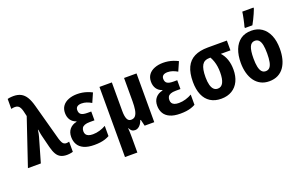

<svg xmlns="http://www.w3.org/2000/svg" viewBox="-110 -1282 3195 2025"><g transform="rotate(-20 1487.5 -269.0)"><path d="M3 0 179 -521 165 -581Q159 -604 150.5 -620Q142 -636 128.5 -644.5Q115 -653 94 -653Q83 -653 72 -651.5Q61 -650 52 -647V-759Q61 -762 72 -763.5Q83 -765 95 -766Q107 -767 118 -767Q167 -767 201.5 -749Q236 -731 260 -692Q284 -653 301 -589L413 -179Q422 -151 430.5 -136Q439 -121 450 -115Q461 -109 474 -109Q483 -109 491 -110.5Q499 -112 507 -114V0Q499 3 487.5 5Q476 7 463.5 8.5Q451 10 440 10Q399 10 370.5 -4Q342 -18 323.5 -49.5Q305 -81 292 -132L261 -256Q258 -267 255.5 -278.5Q253 -290 251 -301Q249 -312 247.5 -323Q246 -334 244 -344H240Q238 -324 234 -303.5Q230 -283 225 -267L148 0Z M835 -333V-234H784Q746 -234 724.5 -225.5Q703 -217 694 -202Q685 -187 685 -165Q685 -144 694 -130Q703 -116 722 -108.5Q741 -101 771 -101Q810 -101 848 -112.5Q886 -124 917 -142V-27Q893 -14 868 -6Q843 2 813.5 6Q784 10 748 10Q676 10 631 -10.5Q586 -31 565 -67.5Q544 -104 544 -152Q544 -206 573 -240Q602 -274 652 -284V-289Q612 -302 590.5 -334Q569 -366 569 -412Q569 -459 592.5 -491Q616 -523 659 -540Q702 -557 756 -557Q785 -557 812.5 -552.5Q840 -548 867 -539Q894 -530 921 -516L876 -414Q849 -430 822 -439Q795 -448 767 -448Q735 -448 718 -435Q701 -422 701 -397Q701 -362 722.5 -347.5Q744 -333 792 -333Z M1421 -547V0H1313L1296 -71H1290Q1281 -45 1267.5 -27Q1254 -9 1238 0.5Q1222 10 1204 10Q1182 10 1167.5 -1Q1153 -12 1143 -34H1140Q1142 -20 1142.5 -1Q1143 18 1143.5 38Q1144 58 1144 77V240H1005V-547H1144V-226Q1144 -168 1157.5 -137.5Q1171 -107 1201 -107Q1234 -107 1251 -129Q1268 -151 1274.5 -191Q1281 -231 1281 -285V-547Z M1800 -333V-234H1749Q1711 -234 1689.5 -225.5Q1668 -217 1659 -202Q1650 -187 1650 -165Q1650 -144 1659 -130Q1668 -116 1687 -108.5Q1706 -101 1736 -101Q1775 -101 1813 -112.5Q1851 -124 1882 -142V-27Q1858 -14 1833 -6Q1808 2 1778.5 6Q1749 10 1713 10Q1641 10 1596 -10.5Q1551 -31 1530 -67.5Q1509 -104 1509 -152Q1509 -206 1538 -240Q1567 -274 1617 -284V-289Q1577 -302 1555.5 -334Q1534 -366 1534 -412Q1534 -459 1557.5 -491Q1581 -523 1624 -540Q1667 -557 1721 -557Q1750 -557 1777.5 -552.5Q1805 -548 1832 -539Q1859 -530 1886 -516L1841 -414Q1814 -430 1787 -439Q1760 -448 1732 -448Q1700 -448 1683 -435Q1666 -422 1666 -397Q1666 -362 1687.5 -347.5Q1709 -333 1757 -333Z M2396 -236Q2396 -162 2369.5 -106.5Q2343 -51 2292.5 -20.5Q2242 10 2172 10Q2101 10 2051 -21.5Q2001 -53 1975 -113.5Q1949 -174 1949 -259Q1949 -359 1979 -422.5Q2009 -486 2069.5 -516.5Q2130 -547 2221 -547H2435V-437H2327Q2361 -400 2378.5 -349.5Q2396 -299 2396 -236ZM2091 -260Q2091 -208 2100.5 -173Q2110 -138 2128 -120.5Q2146 -103 2173 -103Q2214 -103 2234 -142.5Q2254 -182 2254 -257Q2254 -291 2249.5 -322Q2245 -353 2235.5 -381.5Q2226 -410 2211 -437H2197Q2141 -437 2116 -395.5Q2091 -354 2091 -260Z M2931 -275Q2931 -214 2918 -162.5Q2905 -111 2878 -72Q2851 -33 2809 -11.5Q2767 10 2710 10Q2657 10 2616 -11.5Q2575 -33 2547.5 -71.5Q2520 -110 2506 -162Q2492 -214 2492 -275Q2492 -360 2516.5 -423Q2541 -486 2589.5 -521.5Q2638 -557 2712 -557Q2778 -557 2827 -524Q2876 -491 2903.5 -428Q2931 -365 2931 -275ZM2634 -273Q2634 -217 2642 -179Q2650 -141 2667 -122Q2684 -103 2711 -103Q2739 -103 2756 -122Q2773 -141 2780.5 -179.5Q2788 -218 2788 -274Q2788 -332 2780.5 -369Q2773 -406 2756 -425Q2739 -444 2711 -444Q2670 -444 2652 -402Q2634 -360 2634 -273ZM2659 -620Q2663 -633 2668 -654Q2673 -675 2678 -699Q2683 -723 2687 -744.5Q2691 -766 2692 -778H2818V-766Q2809 -742 2797 -715Q2785 -688 2771.5 -660.5Q2758 -633 2743 -606H2659Z"/></g></svg>

Font: Noto Sans Display Condensed
Style: Bold
Weight: 700
Width: 3
Designer: Monotype Design Team
Foundry: Monotype Imaging Inc.
Version: Version 2.003